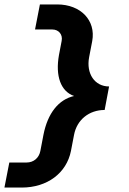

<svg xmlns="http://www.w3.org/2000/svg" viewBox="-62 -736 584 866"><path d="M196 -716H118L96 -603H174C203 -603 222 -580 216 -551L204 -488C187 -393 212 -324 272 -303C202 -287 153 -225 134 -128L120 -55C114 -24 90 -3 58 -3H-20L-42 110H36C151 110 238 45 258 -55L272 -128C285 -196 340 -240 410 -240L430 -346C365 -346 326 -404 340 -478L354 -551C371 -644 302 -716 196 -716Z"/></svg>

Font: Uncut Sans
Style: Bold Italic
Weight: 700
Italic angle: -11°
Designer: Kasper Nordkvist
Foundry: UNCUT.wtf
Version: Version 1.304;Glyphs 3.2 (3246)